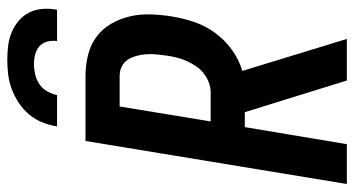

<svg xmlns="http://www.w3.org/2000/svg" viewBox="-248 -748 995 540"><g transform="rotate(-90 250.0 -477.5)"><path d="M3 0 124 -735H307Q337 -735 365.5 -728Q394 -721 416.5 -704.5Q439 -688 453.5 -663Q468 -638 474.5 -610Q481 -582 480 -551.5Q479 -521 474 -491Q469 -460 458.5 -429Q448 -398 428 -370.5Q408 -343 380 -323Q352 -303 321 -294L411 0H294L205 -287H163L115 0ZM179 -383H260Q274 -383 288 -388Q302 -393 314 -402.5Q326 -412 334.5 -424.5Q343 -437 349 -450.5Q355 -464 358.5 -478Q362 -492 364 -506Q366 -521 367.5 -535Q369 -549 368 -563.5Q367 -578 363.5 -591Q360 -604 353 -615.5Q346 -627 333.5 -633Q321 -639 307 -639H221ZM165 -815Q168 -835 176 -855.5Q184 -876 198 -893Q212 -910 231 -922.5Q250 -935 270 -942.5Q290 -950 311 -952.5Q332 -955 352 -955Q373 -955 392.5 -952.5Q412 -950 430 -942.5Q448 -935 462.5 -922.5Q477 -910 485.5 -893Q494 -876 495.5 -855.5Q497 -835 493 -815H405Q407 -829 403.5 -842.5Q400 -856 390.5 -864.5Q381 -873 367.5 -876.5Q354 -880 340 -880Q326 -880 311 -876.5Q296 -873 283.5 -864.5Q271 -856 263.5 -842.5Q256 -829 253 -815Z"/></g></svg>

Font: Iosevka SS04 Oblique
Style: Bold
Weight: 700
Italic angle: -9°
Monospace: yes
Designer: Belleve Invis
Foundry: Belleve Invis
Version: Version 19.0.0; ttfautohint (v1.8.4)